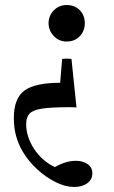

<svg xmlns="http://www.w3.org/2000/svg" viewBox="-20 -501 452 763"><path d="M264 -267 284 -74Q268 -75 262 -75Q256 -75 255 -75Q185 -75 148 -69.5Q111 -64 97.5 -49.5Q84 -35 84 -8Q84 42 115 90Q146 138 198 163Q242 138 281 138Q309 138 328 151Q347 164 347 188Q347 212 327 227Q307 242 275 242Q240 242 201.5 223Q163 204 128 172Q93 140 70 101Q53 72 44 39.5Q35 7 35 -32Q35 -110 77 -141Q119 -172 219 -172L227 -267Q245 -269 264 -267ZM317 -409Q317 -378 297 -357Q277 -336 245 -336Q214 -336 193.5 -358Q173 -380 173 -409Q173 -438 193.5 -459.5Q214 -481 245 -481Q277 -481 297 -460.5Q317 -440 317 -409Z"/></svg>

Font: Tiro Devanagari Marathi
Style: Regular
Weight: 400
Designer: Devanagari: John Hudson & Fiona Ross. Latin: John Hudson.
Foundry: Tiro Typeworks Ltd.
Version: Version 1.52